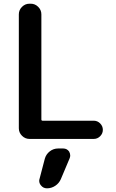

<svg xmlns="http://www.w3.org/2000/svg" viewBox="-20 -774 630 1040"><path d="M234.4 246.1Q213.9 246.1 201.2 229.5Q192.4 218.8 192.4 205.1Q192.4 200.2 194.3 194.3L222.7 85.9Q229.5 61.5 249.5 45.9Q269.5 30.3 294.9 30.3H322.3Q342.8 30.3 354.5 46.9Q360.4 57.6 360.4 68.4Q360.4 75.2 357.4 83L309.6 196.3Q299.8 218.8 279.3 232.4Q258.8 246.1 234.4 246.1ZM146.5 -753.9Q169.9 -753.9 187 -736.8Q204.1 -719.7 204.1 -696.3V-127Q204.1 -120.1 210.9 -120.1H488.3Q507.8 -120.1 522.5 -105.5Q537.1 -90.8 537.1 -70.8Q537.1 -50.8 522.5 -36.1Q507.8 -21.5 488.3 -21.5H139.6Q116.2 -21.5 99.1 -38.6Q82 -55.7 82 -79.1V-696.3Q82 -719.7 99.1 -736.8Q116.2 -753.9 139.6 -753.9Z"/></svg>

Font: Gen Jyuu Gothic P Medium
Style: Regular
Weight: 500
Designer: [Source Han Sans]
Ryoko NISHIZUKA  (kana & ideographs); Paul D. Hunt (Latin, Greek & Cyrillic); Wenlong ZHANG  (bopomofo
Version: Version 1.002.20150607